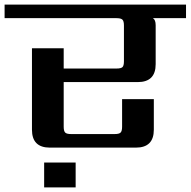

<svg xmlns="http://www.w3.org/2000/svg" viewBox="-40 -642 829 835"><path d="M152 173V65H289V173ZM769 -622V-563H625Q637 -556 637 -532V-363Q637 -285 559 -285H237V-91Q237 -72 243.5 -65.5Q250 -59 269 -59H459Q478 -59 484.5 -65.5Q491 -72 491 -91V-211H629V-78Q629 0 551 0H177Q99 0 99 -78V-432H237V-344H467Q486 -344 492.5 -350Q499 -356 499 -376V-531Q499 -550 492.5 -556.5Q486 -563 467 -563H-20V-622Z"/></svg>

Font: Sarpanch SemiBold
Style: Regular
Weight: 600
Designer: Manushi Parikh (Devanagari and Latin), Jyotish Sonowal (Devanagari)
Foundry: Indian Type Foundry
Version: Version 2.004;PS 1.0;hotconv 1.0.78;makeotf.lib2.5.61930; tt